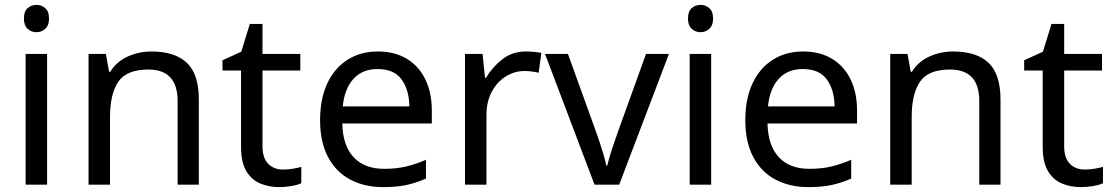

<svg xmlns="http://www.w3.org/2000/svg" viewBox="-20 -757 4563 787"><path d="M130 -737Q150 -737 165.5 -723.5Q181 -710 181 -681Q181 -653 165.5 -639Q150 -625 130 -625Q108 -625 93 -639Q78 -653 78 -681Q78 -710 93 -723.5Q108 -737 130 -737ZM173 -536V0H85V-536Z M601 -546Q697 -546 746 -499.5Q795 -453 795 -349V0H708V-343Q708 -472 588 -472Q499 -472 465 -422Q431 -372 431 -278V0H343V-536H414L427 -463H432Q458 -505 504 -525.5Q550 -546 601 -546Z M1140 -62Q1160 -62 1181 -65.5Q1202 -69 1215 -73V-6Q1201 1 1175 5.5Q1149 10 1125 10Q1083 10 1047.5 -4.5Q1012 -19 990 -55Q968 -91 968 -156V-468H892V-510L969 -545L1004 -659H1056V-536H1211V-468H1056V-158Q1056 -109 1079.5 -85.5Q1103 -62 1140 -62Z M1529 -546Q1598 -546 1647.5 -516Q1697 -486 1723.5 -431.5Q1750 -377 1750 -304V-251H1383Q1385 -160 1429.5 -112.5Q1474 -65 1554 -65Q1605 -65 1644.5 -74.5Q1684 -84 1726 -102V-25Q1685 -7 1645 1.5Q1605 10 1550 10Q1474 10 1415.5 -21Q1357 -52 1324.5 -113.5Q1292 -175 1292 -264Q1292 -352 1321.5 -415Q1351 -478 1404.5 -512Q1458 -546 1529 -546ZM1528 -474Q1465 -474 1428.5 -433.5Q1392 -393 1385 -321H1658Q1657 -389 1626 -431.5Q1595 -474 1528 -474Z M2136 -546Q2151 -546 2168.5 -544.5Q2186 -543 2199 -540L2188 -459Q2175 -462 2159.5 -464Q2144 -466 2130 -466Q2089 -466 2053 -443.5Q2017 -421 1995.5 -380.5Q1974 -340 1974 -286V0H1886V-536H1958L1968 -438H1972Q1998 -482 2039 -514Q2080 -546 2136 -546Z M2417 0 2214 -536H2308L2422 -220Q2430 -198 2439 -171Q2448 -144 2455 -119.5Q2462 -95 2465 -78H2469Q2473 -95 2480.5 -120Q2488 -145 2497.5 -172Q2507 -199 2514 -220L2628 -536H2722L2518 0Z M2852 -737Q2872 -737 2887.5 -723.5Q2903 -710 2903 -681Q2903 -653 2887.5 -639Q2872 -625 2852 -625Q2830 -625 2815 -639Q2800 -653 2800 -681Q2800 -710 2815 -723.5Q2830 -737 2852 -737ZM2895 -536V0H2807V-536Z M3272 -546Q3341 -546 3390.5 -516Q3440 -486 3466.5 -431.5Q3493 -377 3493 -304V-251H3126Q3128 -160 3172.5 -112.5Q3217 -65 3297 -65Q3348 -65 3387.5 -74.5Q3427 -84 3469 -102V-25Q3428 -7 3388 1.5Q3348 10 3293 10Q3217 10 3158.5 -21Q3100 -52 3067.5 -113.5Q3035 -175 3035 -264Q3035 -352 3064.5 -415Q3094 -478 3147.5 -512Q3201 -546 3272 -546ZM3271 -474Q3208 -474 3171.5 -433.5Q3135 -393 3128 -321H3401Q3400 -389 3369 -431.5Q3338 -474 3271 -474Z M3887 -546Q3983 -546 4032 -499.5Q4081 -453 4081 -349V0H3994V-343Q3994 -472 3874 -472Q3785 -472 3751 -422Q3717 -372 3717 -278V0H3629V-536H3700L3713 -463H3718Q3744 -505 3790 -525.5Q3836 -546 3887 -546Z M4426 -62Q4446 -62 4467 -65.5Q4488 -69 4501 -73V-6Q4487 1 4461 5.5Q4435 10 4411 10Q4369 10 4333.5 -4.5Q4298 -19 4276 -55Q4254 -91 4254 -156V-468H4178V-510L4255 -545L4290 -659H4342V-536H4497V-468H4342V-158Q4342 -109 4365.5 -85.5Q4389 -62 4426 -62Z"/></svg>

Font: Noto Sans Old Hungarian
Style: Regular
Weight: 400
Designer: Monotype Design Team
Foundry: Monotype Imaging Inc.
Version: Version 2.005; ttfautohint (v1.8.4.7-5d5b)